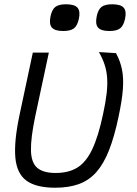

<svg xmlns="http://www.w3.org/2000/svg" viewBox="-20 -864 640 898"><path d="M238 14Q149 14 103.8 -19Q58.5 -52 51.8 -127Q45 -202 71.5 -327L133.5 -618H208.5L145 -321Q123.5 -218.5 124.8 -160.8Q126 -103 154.2 -79Q182.5 -55 240 -55Q301.5 -55 342.2 -80.5Q383 -106 411.5 -166Q440 -226 462 -330Q474 -385.5 478.8 -427Q483.5 -468.5 481 -501.2Q478.5 -534 469 -562.5Q459.5 -591 442.5 -620.5L522.5 -615.5Q542.5 -578.5 550.5 -539.2Q558.5 -500 554.8 -447.8Q551 -395.5 534.5 -318Q515 -225 490 -161.5Q465 -98 430.8 -59.2Q396.5 -20.5 349.2 -3.2Q302 14 238 14ZM491.5 -719Q452.5 -719 438.5 -735.2Q424.5 -751.5 432.5 -788.5Q439 -819.5 455 -831.8Q471 -844 505 -844Q544.5 -844 558.5 -828Q572.5 -812 565 -776.5Q558 -744 542 -731.5Q526 -719 491.5 -719ZM275.5 -719Q236.5 -719 222.5 -735.2Q208.5 -751.5 216.5 -788.5Q223 -819.5 239 -831.8Q255 -844 289 -844Q328.5 -844 342.5 -828Q356.5 -812 349 -776.5Q342 -744 326 -731.5Q310 -719 275.5 -719Z"/></svg>

Font: Victor Mono Thin
Style: Italic
Weight: 100
Italic angle: -12°
Monospace: yes
Designer: Rune Bjørnerås
Version: Version 1.561;gftools[0.9.30]